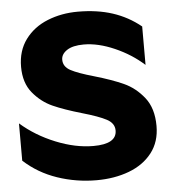

<svg xmlns="http://www.w3.org/2000/svg" viewBox="-52 -761 741 821"><g transform="rotate(-5 318.5 -350.5)"><path d="M329 -135Q252 -135 168 -169Q84 -203 20 -259V-99Q81 -43 162 -15.5Q243 12 330 12Q407 12 469.5 -11.5Q532 -35 568.5 -82Q605 -129 605 -197Q605 -273 568.5 -319Q532 -365 482.5 -387.5Q433 -410 357 -432Q290 -451 259 -467.5Q228 -484 228 -514Q228 -538 253 -554.5Q278 -571 325 -571Q387 -571 457.5 -540Q528 -509 581 -461V-626Q527 -670 461 -691.5Q395 -713 312 -713Q242 -713 182 -689Q122 -665 86 -616.5Q50 -568 50 -499Q50 -430 85.5 -387Q121 -344 169 -322.5Q217 -301 293 -279Q363 -259 396 -241.5Q429 -224 429 -193Q429 -135 329 -135Z"/></g></svg>

Font: Geom ExtraBold
Style: Bold
Weight: 800
Version: Version 1.102